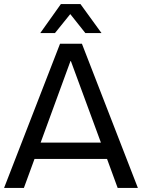

<svg xmlns="http://www.w3.org/2000/svg" viewBox="-23 -920 695 940"><path d="M246 -758 321 -851 395 -758H474L371 -900H275L174 -758ZM378 -706H271L-3 0H94L146 -142H501L553 0H652ZM324 -621 471 -222H176L322 -621Z"/></svg>

Font: Alpha Lyrae Medium
Style: Regular
Weight: 500
Designer: Nikolay Petroussenko, Plamen Motev
Foundry: Fontfabric LLC
Version: Version 1.000;hotconv 1.0.109;makeotfexe 2.5.65596